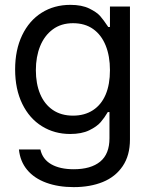

<svg xmlns="http://www.w3.org/2000/svg" viewBox="-20 -557 619 787"><path d="M57.6 55.7H145.5Q154.3 95.7 189.9 116.2Q225.6 136.7 282.2 136.7Q352.5 136.7 390.6 105.5Q428.7 74.2 428.7 9.8V-97.7H421.9Q408.2 -74.2 392.6 -56.2Q377 -38.1 345.7 -22.9Q314.5 -7.8 267.6 -7.8Q203.1 -7.8 151.9 -39.6Q100.6 -71.3 71.3 -131.3Q42 -191.4 42 -272.5Q42 -352.5 70.8 -412.6Q99.6 -472.7 150.9 -504.9Q202.1 -537.1 268.6 -537.1Q315.4 -537.1 346.2 -522Q377 -506.8 390.6 -491.2Q404.3 -475.6 423.8 -446.3H430.7V-530.3H512.7V14.6Q512.7 80.1 482.9 124Q453.1 168 401.4 189Q349.6 210 282.2 210Q218.8 210 169.4 191.9Q120.1 173.8 91.3 139.2Q62.5 104.5 57.6 55.7ZM430.7 -269.5Q430.7 -327.1 413.1 -370.6Q395.5 -414.1 361.8 -438Q328.1 -461.9 279.3 -461.9Q230.5 -461.9 196.3 -436.5Q162.1 -411.1 144.5 -367.7Q127 -324.2 127 -269.5Q127 -213.9 144.5 -171.9Q162.1 -129.9 196.3 -106.4Q230.5 -83 279.3 -83Q327.1 -83 361.3 -105.5Q395.5 -127.9 413.1 -169.4Q430.7 -210.9 430.7 -269.5Z"/></svg>

Font: Pretendard Std Variable
Style: Regular
Weight: 400
Designer: Base glyphs from Inter by Rasmus Andersson; Hangeul glyphs from Noto Sans CJK(Source Han Sans) by Jang Soo-young and Kan
Foundry: Kil Hyung-jin
Version: Version 1.309;Glyphs 3.2 (3225)